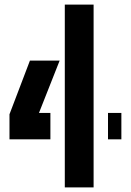

<svg xmlns="http://www.w3.org/2000/svg" viewBox="-20 -820 574 840"><path d="M263.5 0V-800H389.5V0ZM21.5 -210.5V-320L111 -555H241L150.5 -326H200.5V-210.5ZM452.5 -210.5V-326H511V-210.5Z"/></svg>

Font: Big Shoulders Stencil Text ExtraBold
Style: Regular
Weight: 800
Designer: Patric King
Foundry: XO Type Co
Version: Version 1.000